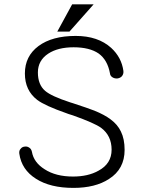

<svg xmlns="http://www.w3.org/2000/svg" viewBox="-20 -872 707 908"><path d="M337.9 -702.1Q226.6 -702.1 162.1 -654.3Q97.7 -606.4 97.7 -524.4Q97.7 -444.3 156.2 -399.4Q192.4 -372.1 295.9 -335.9L303.7 -333L325.2 -326.2Q426.8 -290 458 -267.6Q507.8 -230.5 507.8 -164.1Q507.8 -97.7 445.3 -64.5Q396.5 -37.1 325.2 -37.1Q244.1 -37.1 191.4 -71.3Q139.6 -103.5 130.9 -154.3Q127.9 -168 118.2 -173.8Q108.4 -180.7 96.7 -178.7Q85 -177.7 78.1 -168.9Q69.3 -160.2 71.3 -145.5Q82 -69.3 150.4 -26.4Q217.8 16.6 327.1 16.6Q430.7 16.6 495.1 -25.4Q569.3 -72.3 569.3 -163.1Q569.3 -214.8 551.8 -250Q536.1 -283.2 502.9 -307.6Q474.6 -329.1 426.8 -348.6Q396.5 -360.4 325.2 -383.8L312.5 -387.7Q222.7 -417 193.4 -442.4Q159.2 -471.7 159.2 -529.3Q159.2 -585.9 208 -618.2Q253.9 -648.4 328.1 -648.4Q403.3 -648.4 446.3 -619.1Q488.3 -588.9 500 -525.4Q501 -512.7 512.7 -505.9Q522.5 -500 535.2 -501Q548.8 -502.9 556.6 -511.7Q565.4 -522.5 563.5 -537.1Q554.7 -600.6 505.9 -645.5Q443.4 -702.1 337.9 -702.1ZM422.9 -851.6H321.3L251 -722.7H308.6Z"/></svg>

Font: Gulim
Style: Regular
Weight: 400
Version: Version 2.21